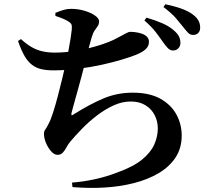

<svg xmlns="http://www.w3.org/2000/svg" viewBox="-20 -839 1040 912"><path d="M754.7 -638.4Q740.9 -658.6 720.8 -685Q700.8 -711.5 665.9 -741.7L675.8 -755.2Q717.6 -743 751.9 -728.1Q786.2 -713.1 808.8 -692Q825.1 -677.6 831.1 -663.6Q837 -649.6 837 -635.1Q837 -619.7 826.6 -609.1Q816.2 -598.5 799.9 -599.2Q787.5 -600 777.4 -610.3Q767.3 -620.6 754.7 -638.4ZM847.5 -713.9Q833.6 -731.7 814.7 -753.6Q795.8 -775.4 756.5 -805.6L765.4 -818.8Q808 -810.1 841.5 -798Q875.1 -785.9 895.8 -770.2Q915 -755.9 922.9 -740.6Q930.8 -725.4 930.8 -708.2Q930.8 -692.1 921.9 -682.6Q913 -673.1 897.4 -673.1Q882.8 -673.1 872.6 -684Q862.3 -694.9 847.5 -713.9ZM79.7 -653.3Q104.1 -630.6 128.6 -616.2Q153.1 -601.8 180.4 -595.5Q207.8 -589.1 239.3 -589.1Q292.7 -589.1 348.1 -599Q403.5 -608.8 452.3 -624.2Q501.2 -639.5 533 -656.5Q562.9 -672.7 577.3 -680.3Q591.6 -687.8 598.3 -687.8Q609 -687.8 623.7 -686Q638.5 -684.1 653.2 -679.3Q667.9 -674.4 677.7 -664.8Q687.5 -655.2 687.5 -639.7Q687.5 -620.2 672.2 -605.5Q656.8 -590.7 622.6 -577.3Q598.9 -568.1 558.3 -555.7Q517.6 -543.4 465.1 -531.7Q412.6 -520.1 353.3 -512.5Q294.1 -504.8 233.4 -504.8Q200.9 -504.8 176.4 -510.5Q151.8 -516.1 132.2 -531Q112.6 -545.8 96.7 -573Q80.8 -600.1 65.5 -644.2ZM243.3 -763.1 243 -777.9Q263.8 -786.4 281.4 -791.7Q298.9 -797 316.6 -797Q350.6 -797 381.3 -787.9Q411.9 -778.8 431.3 -765.1Q450.7 -751.4 450.7 -737.5Q450.7 -724.4 444.2 -715.1Q437.7 -705.8 429.5 -694Q421.4 -682.1 415.2 -660.8Q408.4 -638.8 400.9 -609.2Q393.4 -579.6 384.6 -542.9Q376.9 -512.7 367.6 -477.5Q358.4 -442.3 348.7 -408.1Q339 -373.9 331.6 -346.7Q324.1 -319.6 320 -303.8Q318 -294.3 320 -292.1Q322 -289.9 330.7 -296.4Q406 -343.7 471.2 -371.3Q536.4 -398.8 610.5 -398.8Q690.5 -398.8 741.8 -370Q793 -341.2 818.1 -294.9Q843.1 -248.5 843.1 -195.1Q843.1 -135.8 814.2 -91.4Q785.2 -47.1 734.1 -16.7Q682.9 13.6 616.5 30.6Q550 47.6 475.1 51.9Q400.2 56.2 324.2 49.6L322 28.4Q378.8 23.8 433.7 11.6Q488.6 -0.6 540.1 -20.8Q613.9 -47.4 655.2 -81.4Q696.5 -115.4 713.1 -153.3Q729.6 -191.3 729.6 -228.5Q729.6 -262.6 715 -291.5Q700.4 -320.5 671.6 -338.7Q642.8 -356.9 600.8 -356.9Q560.2 -356.9 519.6 -338.4Q478.9 -319.9 440.8 -290.6Q402.7 -261.3 370.5 -228.4Q338.3 -195.6 314 -166.5Q304.3 -155.1 296.3 -140Q288.3 -125 278.6 -114.3Q268.9 -103.5 253.6 -103.5Q237.9 -103.5 223.1 -120.1Q208.3 -136.6 198.5 -159.7Q188.8 -182.8 188.8 -203.8Q188.8 -215.3 194.7 -222.9Q200.5 -230.4 211.3 -252.1Q221 -269.5 232.5 -305.5Q244 -341.5 255.4 -385.4Q266.8 -429.3 276.9 -471.3Q287.1 -513.2 293.8 -543.4Q300.8 -574.5 306.2 -603.9Q311.6 -633.2 315.5 -657.8Q319.4 -682.5 320.9 -698.9Q322.6 -717 318.7 -724.2Q314.8 -731.4 302.1 -738.8Q290.8 -745.4 276.9 -751.2Q263 -757 243.3 -763.1Z"/></svg>

Font: Early Summer Mincho VF
Style: Regular
Weight: 250
Designer: GuiWonder
Version: Version 1.002